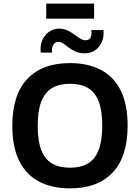

<svg xmlns="http://www.w3.org/2000/svg" viewBox="-20 -1027 772 1059"><path d="M366 12Q267 12 195.5 -25.5Q124 -63 86 -139.5Q48 -216 48 -333Q48 -504 130.5 -591.5Q213 -679 366 -679Q465 -679 536.5 -641.5Q608 -604 646 -527.5Q684 -451 684 -334Q684 -163 601.5 -75.5Q519 12 366 12ZM366 -102Q425 -102 464.5 -125Q504 -148 524 -199.5Q544 -251 544 -334Q544 -418 524 -468.5Q504 -519 464.5 -542Q425 -565 366 -565Q307 -565 267.5 -541.5Q228 -518 208 -467.5Q188 -417 188 -333Q188 -249 208 -198.5Q228 -148 267.5 -125Q307 -102 366 -102ZM267 -737H205Q200 -775 213 -805Q226 -835 251 -852Q276 -869 306 -869Q331 -869 351.5 -859.5Q372 -850 388.5 -837.5Q405 -825 421 -815Q437 -805 453 -805Q470 -805 478.5 -819Q487 -833 484 -861H551Q554 -822 540.5 -793Q527 -764 502.5 -748.5Q478 -733 447 -733Q418 -733 397 -742.5Q376 -752 359.5 -764.5Q343 -777 329.5 -786.5Q316 -796 302 -796Q283 -796 273.5 -778.5Q264 -761 267 -737ZM235 -924V-1007H499V-924Z"/></svg>

Font: Maven Pro SemiBold
Style: Regular
Weight: 600
Designer: Joe Prince
Foundry: Joe Prince
Version: Version 2.103